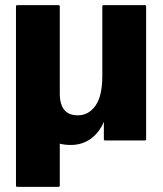

<svg xmlns="http://www.w3.org/2000/svg" viewBox="-20 -545 632 745"><path d="M47 -525H207Q212 -525 212 -520V-181Q212.5 -97.5 282 -97.5Q324 -97.5 350.5 -135Q377 -172.5 377 -251V-520Q377 -525 382 -525H542Q547 -525 547 -520V-5Q547 0 542 0H388Q383 0 383 -5V-72.5Q365 -30 331.8 -6.2Q298.5 17.5 254.5 17.5Q231 17.5 212 12.5V175Q212 180 207 180H47Q42 180 42 175V-520Q42 -525 47 -525Z"/></svg>

Font: MFEK Sans
Style: Bold
Weight: 700
Designer: Owen Earl
Foundry: indestructible type*
Version: Version 0.001; ttfautohint (v1.8.4.7-5d5b)